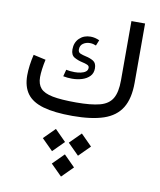

<svg xmlns="http://www.w3.org/2000/svg" viewBox="-110 -756 1036 1241"><g transform="rotate(10 408.0 -135.5)"><path d="M217.8 174.3 290.8 247.1 363.5 174.3 290.8 101.3ZM388.2 174.3 461.2 247.1 533.9 174.3 461.2 101.3ZM303.5 326.2 376.5 398.9 449.2 326.2 376.5 253.2ZM336.4 -236.6Q370.8 -236.6 401.6 -246.1Q432.4 -255.6 451.8 -275.6Q471.2 -295.7 471.2 -327.4Q471.2 -362.3 449.7 -375.4Q428.2 -388.4 399.7 -394.3Q379.2 -398.7 363.4 -405.2Q347.7 -411.6 347.7 -430.4Q347.7 -456.8 366.8 -470.1Q386 -483.4 411.1 -483.4Q422.6 -483.4 432.7 -481Q442.9 -478.5 451.9 -474.6L466.8 -511.7Q452.9 -517.8 438.4 -521.5Q423.8 -525.1 408.4 -525.1Q364.3 -525.1 335.4 -497.1Q306.6 -469 306.6 -424.1Q306.6 -386.2 331.2 -372.6Q355.7 -358.9 384.3 -352.8Q402.6 -349.1 416.5 -343.1Q430.4 -337.2 430.4 -324.5Q430.4 -307.9 417.6 -298.5Q404.8 -289.1 385.4 -285.2Q366 -281.2 346.2 -281.2Q330.8 -281.2 315.8 -282.8Q300.8 -284.4 290 -286.9L278.3 -242.2Q292.2 -239.3 307 -237.9Q321.8 -236.6 336.4 -236.6ZM389.2 -89.8Q291 -89.8 234.7 -100.8Q178.5 -111.8 155 -138.3Q131.6 -164.8 131.6 -211.2Q131.6 -233.4 135.7 -264.5Q139.9 -295.7 147 -327.4L65.9 -345.5Q57.4 -310.8 52.6 -274.4Q47.9 -238 47.9 -208.3Q47.9 -134.3 81.5 -88.3Q115.2 -42.2 188.6 -21.1Q262 0 380.4 0Q504.9 0 584.4 -26.7Q663.8 -53.5 701.9 -115.1Q740 -176.8 740 -281.2V-669.9H650.4V-281.2Q650.4 -202.6 625.7 -161.3Q601.1 -119.9 543.9 -104.9Q486.8 -89.8 389.2 -89.8Z"/></g></svg>

Font: Estedad-FD-VF Thin
Style: Regular
Weight: 100
Designer: Amin Abedi
Version: Version 5.0